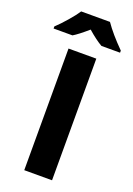

<svg xmlns="http://www.w3.org/2000/svg" viewBox="-227 -994 736 1059"><g transform="rotate(20 141.0 -465.0)"><path d="M335.9 -789.6H226.6Q190.4 -810.1 140.1 -854Q86.9 -807.6 56.6 -789.6H-54.2V-801.8Q-26.4 -827.6 6.8 -866Q40 -904.3 56.6 -930.2H225.6Q265.1 -872.6 335.9 -801.8ZM224.1 0H61V-713.9H224.1Z"/></g></svg>

Font: Open Sans Hebrew Condensed Extra Bold
Style: Regular
Weight: 800
Width: 3
Foundry: Ascender Corporation, Yanek Iontef
Version: Version 2.001;PS 002.001;hotconv 1.0.70;makeotf.lib2.5.58329